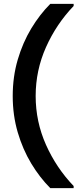

<svg xmlns="http://www.w3.org/2000/svg" viewBox="-20 -831 435 996"><path d="M241 145Q186 90 142 17Q98 -56 72 -144.5Q46 -233 46 -333Q46 -433 72 -521.5Q98 -610 142 -683Q186 -756 241 -811H362V-800Q272 -706 218.5 -586Q165 -466 165 -333Q165 -200 218.5 -80Q272 40 362 134V145Z"/></svg>

Font: DM Sans SemiBold
Style: Regular
Weight: 600
Designer: Colophon Foundry, Jonny Pinhorn
Foundry: Colophon Foundry
Version: Version 4.004; ttfautohint (v1.8.4.7-5d5b)